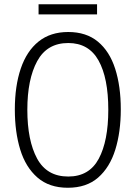

<svg xmlns="http://www.w3.org/2000/svg" viewBox="-20 -876 640 906"><path d="M300 10Q212 10 156.5 -38.5Q101 -87 75.5 -170Q50 -253 50 -359Q50 -470 78 -552.5Q106 -635 162 -680Q218 -725 302 -725Q387 -725 442 -679.5Q497 -634 523.5 -551.5Q550 -469 550 -360Q550 -253 524 -169.5Q498 -86 443 -38Q388 10 300 10ZM302 -43Q401 -43 446 -127Q491 -211 491 -358Q491 -508 445 -590.5Q399 -673 302 -673Q202 -673 155.5 -587.5Q109 -502 109 -358Q109 -213 155 -128Q201 -43 302 -43ZM162 -808V-856H438V-808Z"/></svg>

Font: Noto Sans Mono Light
Style: Regular
Weight: 300
Designer: Monotype Design Team
Foundry: Monotype Imaging Inc.
Version: Version 2.014; ttfautohint (v1.8.4.7-5d5b)